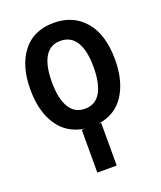

<svg xmlns="http://www.w3.org/2000/svg" viewBox="-145 -645 821 978"><g transform="rotate(-20 265.0 -156.5)"><path d="M212 240V8H231Q136 -5 86 -80Q36 -155 36 -274Q36 -402 95 -477.5Q154 -553 263 -553Q368 -553 431 -480Q494 -407 494 -270Q494 -155 445.5 -80Q397 -5 302 8H317V240ZM265 -87Q322 -87 350 -135Q378 -183 378 -272Q378 -361 349.5 -408Q321 -455 264 -455Q208 -455 180 -408Q152 -361 152 -272Q152 -183 180.5 -135Q209 -87 265 -87Z"/></g></svg>

Font: Noto Sans Mono Condensed SemiBold
Style: Regular
Weight: 600
Width: 3
Designer: Monotype Design Team
Foundry: Monotype Imaging Inc.
Version: Version 2.014